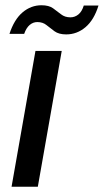

<svg xmlns="http://www.w3.org/2000/svg" viewBox="-20 -711 395 731"><path d="M24 0 115 -517H215L124 0ZM16 -582Q34 -637 66 -664Q98 -691 138 -691Q166 -691 182 -679.5Q198 -668 212.5 -656.5Q227 -645 248 -645Q265 -645 278.5 -656Q292 -667 299 -690H355Q338 -635 305.5 -607.5Q273 -580 232 -580Q204 -580 187.5 -592Q171 -604 157 -615.5Q143 -627 122 -627Q106 -627 93 -616Q80 -605 72 -582Z"/></svg>

Font: DM Sans 11pt Medium
Style: Italic
Weight: 500
Italic angle: -10°
Version: Version 4.004;gftools[0.9.30]